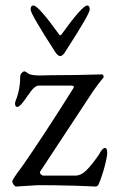

<svg xmlns="http://www.w3.org/2000/svg" viewBox="-20 -677 417 702"><path d="M197 -550Q200 -546 204 -550Q281 -657 299 -657Q308 -657 308 -642Q308 -626 220 -490Q210 -472 200 -472Q191 -472 180 -490Q92 -626 92 -642Q92 -657 102 -657Q120 -657 197 -550ZM165 -402Q260 -402 351 -405Q359 -405 359 -396Q359 -394 358 -393Q337 -368 320 -343L127 -50Q124 -45 129 -40Q134 -35 139 -35H256Q276 -35 295.5 -54Q315 -73 342 -112Q354 -136 364 -136Q372 -136 372 -118Q372 -109 368 -90.5Q364 -72 358 -52Q352 -32 346.5 -17.5Q341 -3 339 0Q334 5 330 5Q326 5 255 2Q220 1 185.5 0.5Q151 0 119 0L39 5Q35 5 30 -1.5Q25 -8 25 -14Q25 -21 62 -70Q99 -123 145.5 -194Q192 -265 248 -354Q255 -364 239 -364H122Q108 -364 92 -342Q90 -339 87.5 -335.5Q85 -332 81 -327Q73 -315 72 -314Q69 -310 65 -304.5Q61 -299 58 -296Q48 -286 43 -286Q35 -286 35 -299Q35 -302 37 -308Q54 -350 54 -398Q54 -405 59.5 -410.5Q65 -416 69 -416Q74 -416 82 -409Q92 -401 127 -401Z"/></svg>

Font: Benne
Style: Regular
Weight: 400
Designer: John-Daniel Harrington
Version: Version 1.001